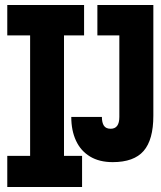

<svg xmlns="http://www.w3.org/2000/svg" viewBox="-20 -745 640 765"><path d="M9 -124H100V-604H9V-725H315V-604H235V-124H307V0H9ZM264 -279H386Q386 -256.5 394 -244.2Q402 -232 421 -232Q455.5 -232 455.5 -279V-604H368V-725H591V-284Q591 -188 552.2 -143.5Q513.5 -99 429 -99Q375.5 -99 338.5 -121.5Q301.5 -144 282.8 -184.5Q264 -225 264 -279Z"/></svg>

Font: JuliaMono Black
Style: Regular
Weight: 900
Monospace: yes
Designer: cormullion
Foundry: corm
Version: Version 0.054; ttfautohint (v1.8.4)